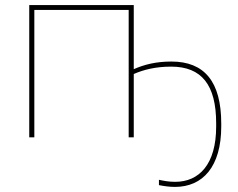

<svg xmlns="http://www.w3.org/2000/svg" viewBox="-20 -540 935 755"><path d="M95 0H115V-501H486V0H506V-249C545 -266 592 -278 653 -278C773 -278 830 -206 830 -55V-42C830 106 763 175 669 175C643 175 624 171 605 167V188C626 192 646 195 668 195C777 195 850 116 850 -43V-54C850 -220 783 -298 654 -298C593 -298 547 -286 506 -268V-520H95Z"/></svg>

Font: Fixel Display Thin
Style: Regular
Weight: 100
Designer: AlfaBravo + MacPaw
Foundry: Kyrylo Tkachov, Marchela Mozhyna, Serhii Makarenko, Maria Weinstein, Zakhar Kryvoshyya
Version: Version 1.211